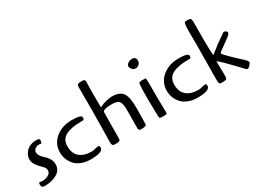

<svg xmlns="http://www.w3.org/2000/svg" viewBox="-43 -1358 2655 1989"><g transform="rotate(-30 1285.0 -363.0)"><path d="M40 -49 76 -45Q116 -45 148 -62.5Q180 -80 180 -113Q180 -125 175.5 -138.5Q171 -152 143.5 -177.5Q116 -203 93 -236Q70 -269 70 -310Q70 -350 106 -394Q123 -415 157 -429.5Q191 -444 223.5 -444Q256 -444 263.5 -436.5Q271 -429 269 -415L261 -386Q246 -390 226.5 -390Q207 -390 186 -374.5Q165 -359 165 -335Q165 -311 183 -286.5Q201 -262 223 -244Q245 -226 263 -195Q281 -164 281 -128Q281 -59 220 -23.5Q159 12 75 12Q53 12 43 3.5Q33 -5 33 -23.5Q33 -42 40 -49Z M755 -69Q772 -69 772 -45Q772 12 624 12Q561 12 512 -8Q463 -28 436 -60Q380 -126 380 -207Q380 -311 458 -375.5Q536 -440 652 -440Q768 -440 768 -407Q768 -384 760 -381Q752 -378 748 -378H730Q611 -378 545 -343.5Q479 -309 479 -225Q479 -141 529.5 -97.5Q580 -54 671 -54Q692 -54 719 -61.5Q746 -69 755 -69Z M882 -44 887 -393V-705Q887 -722 897 -730Q907 -738 945 -738Q983 -738 983 -718V-690Q981 -640 981 -591Q981 -542 981.5 -477.5Q982 -413 982 -403Q1027 -425 1068.5 -434.5Q1110 -444 1131 -444Q1228 -444 1263 -394Q1298 -344 1298 -224Q1298 -104 1296.5 -84.5Q1295 -65 1295 -50V-30Q1295 -10 1286 -6Q1264 2 1243.5 2Q1223 2 1215 0Q1207 -2 1204 -10Q1201 -18 1200.5 -22Q1200 -26 1200.5 -42Q1201 -58 1201 -64L1202 -253Q1202 -320 1181.5 -347.5Q1161 -375 1093 -375Q985 -375 985 -340L984 -254Q984 -112 982.5 -79Q981 -46 981.5 -36.5Q982 -27 981 -19.5Q980 -12 975 -8Q966 2 938 2Q910 2 901 0Q882 -5 882 -44Z M1510 -677Q1556 -677 1556 -633Q1556 -602 1536.5 -587Q1517 -572 1501.5 -572Q1486 -572 1476 -575Q1466 -578 1452.5 -595.5Q1439 -613 1439.5 -628.5Q1440 -644 1459.5 -660.5Q1479 -677 1510 -677ZM1538 -217 1541 -19Q1541 -7 1538 -4Q1528 1 1496 1Q1464 1 1456.5 -3.5Q1449 -8 1449 -31L1445 -214Q1445 -310 1446 -336L1449 -395Q1449 -423 1458 -428Q1467 -433 1492.5 -433Q1518 -433 1536 -430Q1538 -386 1538 -361Z M2033 -69Q2050 -69 2050 -45Q2050 12 1902 12Q1839 12 1790 -8Q1741 -28 1714 -60Q1658 -126 1658 -207Q1658 -311 1736 -375.5Q1814 -440 1930 -440Q2046 -440 2046 -407Q2046 -384 2038 -381Q2030 -378 2026 -378H2008Q1889 -378 1823 -343.5Q1757 -309 1757 -225Q1757 -141 1807.5 -97.5Q1858 -54 1949 -54Q1970 -54 1997 -61.5Q2024 -69 2033 -69Z M2255 -681 2254 -491Q2254 -374 2260 -289Q2279 -303 2307 -325Q2370 -375 2397 -392Q2424 -409 2437 -420Q2467 -444 2477.5 -444Q2488 -444 2499.5 -434.5Q2511 -425 2511 -417Q2511 -400 2467.5 -367Q2424 -334 2380.5 -304.5Q2337 -275 2337 -267Q2337 -259 2360.5 -234Q2384 -209 2410.5 -183.5Q2437 -158 2465.5 -131.5Q2494 -105 2496 -103Q2498 -101 2507.5 -92.5Q2517 -84 2522 -79Q2527 -74 2534 -66Q2548 -50 2548 -39Q2548 -28 2529 -8Q2510 12 2501.5 12Q2493 12 2488 9.5Q2483 7 2480.5 4Q2478 1 2471.5 -6Q2465 -13 2451 -27.5Q2437 -42 2398 -83Q2312 -174 2258 -220Q2257 -183 2257 -162L2259 -63Q2259 -59 2259 -46.5Q2259 -34 2258.5 -26Q2258 -18 2252.5 -10Q2247 -2 2235.5 0Q2224 2 2205 2Q2186 2 2178 0.5Q2170 -1 2166 -10Q2161 -20 2161 -64L2165 -472L2164 -615Q2164 -724 2177 -734Q2183 -738 2211 -738Q2239 -738 2247 -728Q2255 -718 2255 -681Z"/></g></svg>

Font: Cagliostro
Style: Regular
Weight: 400
Designer: Matthew Desmond
Foundry: Matthew Desmond
Version: Version